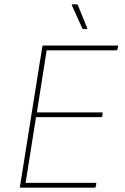

<svg xmlns="http://www.w3.org/2000/svg" viewBox="-20 -865 578 885"><path d="M76 0Q71 0 72 -5L175 -650Q176 -655 180 -655H520Q523 -655 524 -654.5Q525 -654 524 -650L521 -636Q520 -633 516 -633H195L150 -347H450Q454 -347 453 -342L451 -328Q449 -325 445 -325H146L98 -22H420Q425 -22 424 -18L421 -4Q420 0 416 0ZM365 -731Q361 -731 359 -735L311 -841Q310 -843 311.5 -844Q313 -845 314 -845H333Q337 -845 339 -841L382 -735Q383 -731 378 -731Z"/></svg>

Font: Sofia Sans Thin
Style: Italic
Weight: 250
Italic angle: -9°
Version: Version 4.100-B